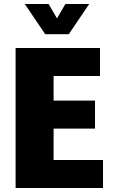

<svg xmlns="http://www.w3.org/2000/svg" viewBox="-20 -940 570 960"><path d="M58 -700H480V-560H248V-437H455V-297H248V-140H495V0H58ZM104 -920H223L265 -848L307 -920H426L324 -769H206Z"/></svg>

Font: Moderustic ExtraBold
Style: Regular
Weight: 800
Designer: Tural Alisoy
Foundry: TAFT Foundry
Version: Version 2.120